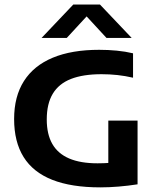

<svg xmlns="http://www.w3.org/2000/svg" viewBox="-20 -823 702 850"><path d="M424 6.5Q296 6.5 211.2 -27Q126.5 -60.5 84.5 -127.8Q42.5 -195 42.5 -296Q42.5 -396 86 -464.2Q129.5 -532.5 213.5 -567.5Q297.5 -602.5 419 -602.5Q458 -602.5 497 -598.8Q536 -595 569 -587V-479Q534.5 -487 499.8 -490.8Q465 -494.5 429.5 -494.5Q348 -494.5 294.2 -473.5Q240.5 -452.5 213.8 -408.2Q187 -364 187 -294Q187 -229 211.5 -186Q236 -143 286 -121.5Q336 -100 412 -100Q439.5 -100 470.2 -102.2Q501 -104.5 525.5 -108.5L459.5 -53V-289H589V-7Q547.5 -0.5 505.2 3Q463 6.5 424 6.5ZM164 -655 304.5 -803H422.5L563 -655H451.5L350.5 -764.5H376.5L275.5 -655Z"/></svg>

Font: Encode Sans SC SemiExpanded SemiBold
Style: Regular
Weight: 600
Width: 6
Designer: Multiple Designers
Foundry: Impallari Type
Version: Version 3.002